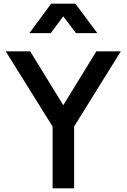

<svg xmlns="http://www.w3.org/2000/svg" viewBox="-20 -1024 688 1044"><path d="M266 0H383V-336L637 -745H504L324 -452L144 -745H11L266 -336ZM140 -844H256L324 -935L393 -844H509L390 -1004H258Z"/></svg>

Font: Custom Plus Jakarta Sans SemiBold
Style: Regular
Weight: 600
Designer: Gumpita Rahayu & FullSphere
Foundry: Tokotype & FullSphere
Version: Version 1.001;hotconv 1.0.117;makeotfexe 2.5.65602